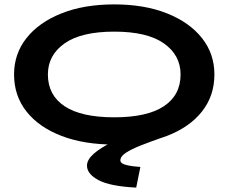

<svg xmlns="http://www.w3.org/2000/svg" viewBox="-20 -647 1040 874"><path d="M500 11Q362 11 259.5 -28.5Q157 -68 100.5 -139.5Q44 -211 44 -308Q44 -402 100.5 -473.5Q157 -545 259.5 -586Q362 -627 500 -627Q638 -627 740.5 -586Q843 -545 899.5 -473.5Q956 -402 956 -308Q956 -211 899.5 -139.5Q843 -68 740.5 -28.5Q638 11 500 11ZM500 -113Q650 -113 726 -163.5Q802 -214 802 -308Q802 -396 726 -449.5Q650 -503 500 -503Q350 -503 274 -449.5Q198 -396 198 -308Q198 -214 274 -163.5Q350 -113 500 -113ZM619 113 600 207Q481 201 428.5 173Q376 145 376 107Q376 80 406.5 53Q437 26 492 -1Q547 -28 618 -54L716 -20Q664 -2 621 15Q578 32 553 48.5Q528 65 528 83Q528 98 556.5 104.5Q585 111 619 113Z"/></svg>

Font: Inconsolata UltraExpanded Black
Style: Regular
Weight: 900
Width: 9
Monospace: yes
Designer: Raph Levien, Cyreal, Brenton Simpson
Foundry: Raph Levien, Cyreal, Google
Version: Version 3.001; ttfautohint (v1.8.2.53-6de2)